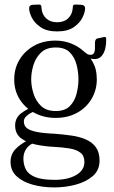

<svg xmlns="http://www.w3.org/2000/svg" viewBox="-20 -628 499 837"><path d="M223 -421Q182 -421 159 -399Q136 -377 126 -345Q116 -313 116 -282Q116 -252 126 -220Q136 -188 159 -166Q182 -144 223 -144Q264 -144 285 -166Q306 -188 314 -220Q322 -252 322 -282Q322 -313 314 -345Q306 -377 285 -399Q264 -421 223 -421ZM137 -9Q108 1 95 20Q82 39 82 63Q82 90 93 111Q104 132 133.5 144Q163 156 218 156Q276 156 312 135Q348 114 348 78Q348 51 330.5 37.5Q313 24 282.5 19Q252 14 212 12Q173 10 135 2Q97 -6 71.5 -25.5Q46 -45 46 -81Q46 -114 72 -134Q98 -154 126 -162L145 -144Q139 -146 124 -140Q109 -134 96.5 -123Q84 -112 84 -99Q84 -80 97 -69.5Q110 -59 139.5 -53Q169 -47 218 -45Q257 -42 292 -37Q327 -32 354.5 -20Q382 -8 398 14Q414 36 414 72Q414 114 384.5 139.5Q355 165 310 177Q265 189 217 189Q164 189 120.5 176.5Q77 164 51.5 139.5Q26 115 26 78Q26 44 48.5 21Q71 -2 105 -18ZM222 -114Q173 -114 132 -135Q91 -156 66.5 -194Q42 -232 42 -282Q42 -329 64.5 -367Q87 -405 127.5 -428Q168 -451 222 -451Q257 -451 288.5 -439Q320 -427 343 -406Q351 -399 358 -394Q365 -389 375 -389Q385 -389 389.5 -396.5Q394 -404 394 -419V-442Q394 -449 397 -454.5Q400 -460 408 -461L431 -466Q435 -467 438 -467Q443 -467 443 -454Q443 -411 426 -387.5Q409 -364 375 -373Q392 -347 397 -326Q402 -305 402 -282Q402 -236 379.5 -197.5Q357 -159 316.5 -136.5Q276 -114 222 -114ZM229 -491Q184 -491 157 -509.5Q130 -528 118.5 -551.5Q107 -575 107 -592Q107 -599 110.5 -602.5Q114 -606 122 -607Q125 -607 132 -607.5Q139 -608 144 -608Q154 -609 157.5 -606Q161 -603 161 -592Q163 -565 181 -548Q199 -531 229 -531Q259 -531 277 -548Q295 -565 297 -592Q297 -603 300.5 -606Q304 -609 314 -608Q319 -608 326 -607.5Q333 -607 336 -607Q351 -605 351 -592Q351 -575 339.5 -551.5Q328 -528 301.5 -509.5Q275 -491 229 -491Z"/></svg>

Font: Young Serif Light
Style: Regular
Weight: 300
Designer: Bastien Sozeau
Foundry: NBR — Bastien Sozeau
Version: Version 5.001